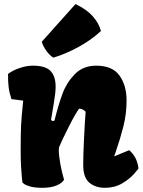

<svg xmlns="http://www.w3.org/2000/svg" viewBox="-20 -895 691 925"><path d="M91.8 -410.2 35.2 -417.5Q24.9 -449.2 21.7 -474.1Q18.6 -499 18.6 -538.6Q26.4 -545.4 44.7 -554.9Q63 -564.5 88.4 -571.5Q113.8 -578.6 139.6 -578.6Q198.7 -578.6 223.4 -553.2Q248 -527.8 248 -477.1Q248 -448.7 239.7 -400.4Q226.1 -322.8 226.1 -318.8Q226.1 -316.4 229.5 -314.2Q232.9 -312 236.8 -312Q241.2 -312 242.7 -315.4Q262.2 -393.1 281.7 -445.3Q301.3 -497.6 340.8 -538.1Q380.4 -578.6 443.4 -578.6Q521.5 -578.6 555.7 -531Q589.8 -483.4 589.8 -411.1Q589.8 -346.7 574.7 -286.9Q559.6 -227.1 537.1 -162.1Q538.1 -164.6 530.3 -143.1L531.2 -142.1L602.5 -171.4Q640.6 -138.7 647 -84.5Q647 -81.1 625.2 -56.6Q603.5 -32.2 567.9 -11.2Q532.2 9.8 485.8 9.8Q439.5 9.8 410.2 -15.1Q380.9 -40 380.9 -100.1Q380.9 -147.9 384.8 -228Q388.7 -308.1 392.6 -356.9Q379.9 -370.6 361.3 -371.6Q344.2 -349.6 311 -283.7Q277.8 -217.8 264.2 -185.1Q263.2 -178.2 263.2 -171.9Q263.2 -147.5 270.5 -106.2Q277.8 -64.9 288.6 -29.3Q279.8 -12.7 252.4 -1.5Q225.1 9.8 185.1 9.8Q148.9 9.8 127.2 3.9Q105.5 -2 96.7 -8.5Q87.9 -15.1 87.9 -16.6Q87.4 -21 85.4 -39.8Q83.5 -58.6 81.5 -92.5Q79.6 -126.5 79.6 -169.9Q79.6 -249.5 81.5 -290.3Q83.5 -331.1 91.8 -410.2ZM343.8 -875.5Q397.9 -849.6 427.5 -815.9Q457 -782.2 466.3 -745.6Q421.4 -703.6 359.4 -669.4Q297.4 -635.3 236.8 -617.2Q219.2 -628.4 203.1 -650.6Q187 -672.9 181.2 -693.8Z"/></svg>

Font: Kavoon
Style: Regular
Weight: 400
Designer: Viktoriya Grabowska
Foundry: Viktoriya Grabowska
Version: Version 1.004; ttfautohint (v1.4.1)